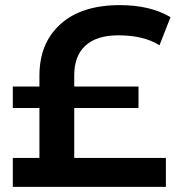

<svg xmlns="http://www.w3.org/2000/svg" viewBox="-20 -730 699 750"><path d="M134 -434Q134 -562 216.5 -636Q299 -710 448 -710Q567 -710 646 -663L603 -553Q542 -592 442 -592Q358 -592 314 -552Q270 -512 270 -436V-392H521V-308H270V-113H628V0H30V-113H134V-308H30V-392H134Z"/></svg>

Font: Belfius21
Style: Bold
Weight: 700
Designer: Montserrat's base design by Julieta Ulanovsky, modified by Coast SPRL for Belfius Bank NV.
Foundry: Montserrat's base design by Julieta Ulanovsky, modified by Coast SPRL for Belfius Bank NV.
Version: Version 2.000;FEAKit 1.0